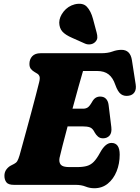

<svg xmlns="http://www.w3.org/2000/svg" viewBox="-20 -983 743 1021"><path d="M382 0H54.5Q24 0 13.8 -13.8Q3.5 -27.5 3.5 -48Q3.5 -68 14.2 -82.2Q25 -96.5 39.5 -103.5L55 -111.5Q66 -117 71.8 -126.2Q77.5 -135.5 84 -157Q89.5 -177.5 99.8 -214.2Q110 -251 122.2 -296Q134.5 -341 147 -387.5Q159.5 -434 170.2 -475.2Q181 -516.5 188 -545Q193.5 -566.5 190.2 -576.2Q187 -586 178 -591.5L164 -600Q152.5 -606.5 144.5 -616.2Q136.5 -626 136.5 -643Q136.5 -668 151.5 -684Q166.5 -700 196 -700H518Q553.5 -700 577.8 -709Q602 -718 626 -718Q673 -718 681.5 -663L701.5 -534Q705.5 -508 695.2 -492.5Q685 -477 664.5 -474Q641 -470 623.8 -482Q606.5 -494 593 -532.5Q580.5 -569.5 557.5 -587.5Q534.5 -605.5 496.5 -605.5H421.5Q413.5 -578.5 398 -523.5Q382.5 -468.5 365.5 -405H422Q436 -405 446.2 -411.5Q456.5 -418 469.5 -441Q478.5 -457 489 -463.2Q499.5 -469.5 512.5 -469.5Q532.5 -469.5 543.8 -457.5Q555 -445.5 557.5 -425L572 -307Q575.5 -276.5 562.5 -262Q549.5 -247.5 528 -247.5Q511.5 -247.5 501 -256.8Q490.5 -266 483.5 -278.5Q473 -300 458.8 -305.5Q444.5 -311 418 -311H339.5Q324.5 -254 312.5 -208.2Q300.5 -162.5 296.5 -143Q292.5 -120.5 303 -107.5Q313.5 -94.5 348 -94.5H389.5Q421.5 -94.5 442.2 -100.5Q463 -106.5 478.8 -122.8Q494.5 -139 511.5 -170Q540 -223 572.5 -223Q616.5 -223 616.5 -161Q616.5 -112.5 600 -71.8Q583.5 -31 553.2 -6.5Q523 18 481.5 18Q457 18 434.8 9Q412.5 0 382 0ZM474.5 -882.5 494 -809.5Q498 -795.5 497.5 -782.8Q497 -770 485.5 -759Q475 -749 460 -747.2Q445 -745.5 432.5 -751L364 -781.5Q327 -797.5 311.2 -815.8Q295.5 -834 295 -863Q295.5 -893 318.5 -921.8Q341.5 -950.5 377.5 -960Q420.5 -970 442 -947Q463.5 -924 474.5 -882.5Z"/></svg>

Font: Fraunces 72pt S100 Black
Style: Italic
Weight: 900
Italic angle: -16°
Version: Version 1.000; ttfautohint (v1.8.3)